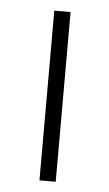

<svg xmlns="http://www.w3.org/2000/svg" viewBox="-42 -511 308 541"><g transform="rotate(5 112.0 -240.0)"><path d="M90 -480H136V0H90Z"/></g></svg>

Font: Montserrat Ace
Style: Light
Weight: 300
Designer: Julieta Ulanovsky
Foundry: Julieta Ulanovsky
Version: Version 1